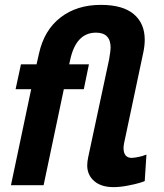

<svg xmlns="http://www.w3.org/2000/svg" viewBox="-20 -760 673 788"><path d="M338 -81Q338 -96 342 -115L428 -517Q434 -553 434 -564Q434 -626 374 -626Q292 -626 268 -514L264 -496H345L324 -394H242L159 0H25L108 -394H44L66 -496H130L140 -540Q161 -636 228 -688Q295 -740 394 -740Q484 -740 529 -702Q574 -664 574 -597Q574 -572 568 -544L489 -171Q487 -159 487 -153Q487 -112 521 -112Q527 -112 535.5 -113.5Q544 -115 551.5 -116.5Q559 -118 565.5 -120Q572 -122 576 -124L581 -125L574 -17Q571 -15 553 -9.5Q535 -4 503.5 2Q472 8 446 8Q395 8 366.5 -17Q338 -42 338 -81Z"/></svg>

Font: Raleway-v4020
Style: Bold Italic
Weight: 700
Italic angle: -12°
Designer: Matt McInerney, Pablo Impallari, Rodrigo Fuenzalida
Foundry: Matt McInerney, Pablo Impallari, Rodrigo Fuenzalida
Version: Version 4.020;PS 004.020;hotconv 1.0.88;makeotf.lib2.5.64775